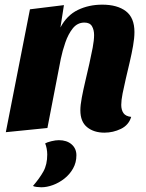

<svg xmlns="http://www.w3.org/2000/svg" viewBox="-20 -550 628 825"><path d="M428.7 20Q383.3 20 354.3 -3.5Q325.3 -27 325.3 -76Q325.3 -98 331.5 -130.8Q337.7 -163.7 346.5 -200.8Q355.3 -238 363.7 -275.2Q372 -312.3 378.2 -344.8Q384.3 -377.3 384.3 -399.3Q384.3 -421.7 375.2 -437.3Q366 -453 342.7 -453Q312.7 -453 292.8 -428.2Q273 -403.3 260.7 -367.3Q248.3 -331.3 241.3 -297.3L183.7 0L5 18L108.7 -510L254.7 -528L239.7 -432Q267.3 -484.3 314.5 -507.2Q361.7 -530 419.3 -530Q484 -530 520.8 -502Q557.7 -474 557.7 -412.3Q557.7 -386.3 551.8 -353.2Q546 -320 537.5 -283.7Q529 -247.3 520.8 -212.7Q512.7 -178 506.8 -148.5Q501 -119 501 -99.3Q501 -77.7 510.5 -64Q520 -50.3 543.7 -47.7Q533.3 -12.7 499.7 3.7Q466 20 428.7 20ZM157.7 254.7Q148.7 254.7 137.7 253.3Q126.7 252 121.7 249Q150 216.3 166.5 186.7Q183 157 183 114Q183 101.3 180.5 88.2Q178 75 174 66.3Q182 61.3 200.5 56.8Q219 52.3 232.7 52.3Q267 52.3 287.7 70.3Q308.3 88.3 308.3 117.3Q308.3 148.3 294 173.8Q279.7 199.3 256.8 217.3Q234 235.3 207.7 245Q181.3 254.7 157.7 254.7Z"/></svg>

Font: Sansita Swashed Light
Style: Regular
Weight: 300
Designer: Pablo Cosgaya
Foundry: Omnibus-Type
Version: Version 1.003